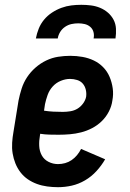

<svg xmlns="http://www.w3.org/2000/svg" viewBox="-20 -770 540 798"><path d="M221 8Q199 8 176.5 5Q154 2 133.5 -5.5Q113 -13 95.5 -25Q78 -37 65 -54Q52 -71 44 -91Q36 -111 32.5 -132.5Q29 -154 30.5 -177Q32 -200 36 -222L57 -352Q62 -377 70 -402Q78 -427 92.5 -449Q107 -471 127.5 -489Q148 -507 172 -518.5Q196 -530 221.5 -534Q247 -538 272 -538Q298 -538 323 -533.5Q348 -529 370 -518.5Q392 -508 409 -490.5Q426 -473 435.5 -450.5Q445 -428 448.5 -403Q452 -378 447 -352Q444 -329 432.5 -306.5Q421 -284 403 -266.5Q385 -249 363 -237.5Q341 -226 317.5 -220Q294 -214 270.5 -212Q247 -210 224 -210Q204 -210 185 -210.5Q166 -211 147 -214L146 -207Q142 -185 143 -163.5Q144 -142 153.5 -124.5Q163 -107 181.5 -97.5Q200 -88 221 -88Q236 -88 250.5 -92Q265 -96 277.5 -104.5Q290 -113 300 -125Q310 -137 317 -151L417 -108Q402 -82 381 -59Q360 -36 333.5 -20.5Q307 -5 278.5 1.5Q250 8 221 8ZM241 -305Q256 -305 272 -307.5Q288 -310 301.5 -318Q315 -326 325 -339.5Q335 -353 338 -368Q340 -383 336.5 -397.5Q333 -412 324 -422.5Q315 -433 300.5 -437.5Q286 -442 271 -442Q252 -442 232.5 -434Q213 -426 199 -410.5Q185 -395 178 -375.5Q171 -356 167 -337L163 -310Q182 -307 201.5 -306Q221 -305 241 -305ZM129 -610Q133 -631 141 -651Q149 -671 163 -688Q177 -705 196 -717.5Q215 -730 235.5 -737.5Q256 -745 276.5 -747.5Q297 -750 318 -750Q338 -750 358 -747.5Q378 -745 396 -737.5Q414 -730 428.5 -717.5Q443 -705 452 -688Q461 -671 462 -650.5Q463 -630 460 -610H369Q372 -624 368.5 -637Q365 -650 355 -658.5Q345 -667 332 -670Q319 -673 305 -673Q291 -673 277 -670Q263 -667 250.5 -658.5Q238 -650 230 -637Q222 -624 220 -610Z"/></svg>

Font: Iosevka Slab
Style: Bold Italic
Weight: 700
Italic angle: -9°
Monospace: yes
Designer: Belleve Invis
Foundry: Belleve Invis
Version: Version 11.1.0; ttfautohint (v1.8.3)